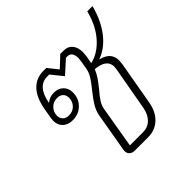

<svg xmlns="http://www.w3.org/2000/svg" viewBox="-161 -747 885 885"><g transform="rotate(-45 281.5 -304.5)"><path d="M563 -609 560 -598Q541 -530 502.5 -481Q464 -432 411 -413Q444 -405 458.5 -388Q473 -371 473 -345Q473 -338 471 -322L434 -111Q425 -59 394 -29.5Q363 0 316 0H231Q214 0 204.5 -8.5Q195 -17 195 -32Q195 -39 196 -42L229 -233Q234 -258 248 -281Q262 -304 286 -334Q309 -362 322 -382.5Q335 -403 339 -425L346 -466Q348 -480 348 -486Q348 -505 340.5 -516Q333 -527 319 -527H308L245 -470L199 -527H186Q123 -527 106 -437L107 -436Q127 -453 155 -453Q183 -453 200.5 -436Q218 -419 218 -392Q218 -352 192 -326.5Q166 -301 127 -301Q97 -301 79 -318Q61 -335 61 -364Q61 -370 63 -382L71 -428Q82 -492 113 -525Q144 -558 192 -558H211L250 -509L302 -558H325Q352 -558 367 -539.5Q382 -521 382 -490Q382 -482 380 -466L373 -427Q425 -439 466 -484.5Q507 -530 526 -598L529 -609ZM90 -367Q90 -350 101 -339.5Q112 -329 131 -329Q155 -329 171.5 -345.5Q188 -362 188 -387Q188 -404 177.5 -414.5Q167 -425 148 -425Q123 -425 106.5 -408Q90 -391 90 -367ZM437 -340Q437 -390 365 -396Q357 -376 345.5 -359Q334 -342 314 -317Q292 -292 280 -273Q268 -254 265 -233L231 -33H316Q348 -33 369 -53.5Q390 -74 397 -110L435 -323Q437 -335 437 -340Z"/></g></svg>

Font: Bai Jamjuree ExtraLight
Style: Italic
Weight: 275
Italic angle: -10°
Version: Version 1.000; ttfautohint (v1.6)